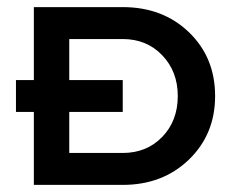

<svg xmlns="http://www.w3.org/2000/svg" viewBox="-20 -520 675 540"><path d="M75.2 -205.1H24.9V-294.9H75.2V-500H325.2Q438 -500 511.5 -429.2Q585 -358.4 585 -250Q585 -142.1 511.2 -71Q437.5 0 325.2 0H75.2ZM325.2 -205.1H174.8V-89.8H325.2Q392.6 -89.8 436.3 -135Q480 -180.2 480 -250Q480 -318.8 436.3 -364.5Q392.6 -410.2 325.2 -410.2H174.8V-294.9H325.2Z"/></svg>

Font: Optician Sans
Style: Regular
Weight: 400
Designer: Fábio Duarte Martins, Simen Schikulski
Version: Version 1.002